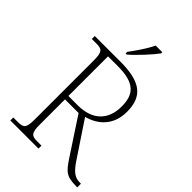

<svg xmlns="http://www.w3.org/2000/svg" viewBox="-268 -1040 1148 1148"><g transform="rotate(45 306.5 -465.5)"><path d="M251 -784V-771H261C304 -807 376 -886 401 -921V-931H345C324 -886 280 -822 251 -784ZM47 0H285V-25H251C202 -25 189 -35 189 -108V-320H304L455 -90C502 -20 519 0 607 0H613V-31H604C561 -31 535 -51 496 -109L348 -331C434 -354 504 -416 504 -530C504 -661 433 -714 264 -714H47V-689H84C133 -689 146 -679 146 -606V-108C146 -35 133 -25 84 -25H47ZM269 -349H189V-684H272C417 -684 459 -630 459 -529C459 -415 390 -349 269 -349Z"/></g></svg>

Font: Noto Serif Devanagari ExtraLight
Style: Regular
Weight: 200
Designer: Universal Thirst, Indian Type Foundry and the Monotype Design Team
Foundry: Monotype Imaging Inc.
Version: Version 2.004